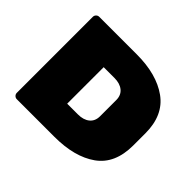

<svg xmlns="http://www.w3.org/2000/svg" viewBox="-151 -926 1153 1153"><g transform="rotate(45 425.0 -350.0)"><path d="M794 -401V-299Q794 -143 693.5 -71.5Q593 0 422 0H103Q92 0 84 -8Q76 -16 76 -27V-673Q76 -684 84 -692Q92 -700 103 -700H422Q591 -700 692.5 -627Q794 -554 794 -401ZM427 -195Q474 -195 501.5 -217.5Q529 -240 529 -281V-419Q529 -460 501.5 -482.5Q474 -505 427 -505H336V-195Z"/></g></svg>

Font: Rubik Mono One
Style: Regular
Weight: 400
Designer: Hubert and Fischer with Elvire Volk Leonovitch (Cyrillic Expansion: Cyreal)
Foundry: Hubert and Fischer with Elvire Volk Leonovitch
Version: Version 2.000